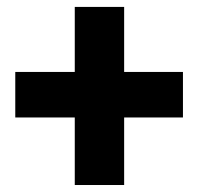

<svg xmlns="http://www.w3.org/2000/svg" viewBox="-20 -609 580 558"><path d="M511.7 -399.9V-267.6H24.4V-399.9ZM340.8 -588.9V-71.3H197.3V-588.9Z"/></svg>

Font: Roboto ExtraBold
Style: Regular
Weight: 800
Designer: Christian Robertson
Foundry: Google
Version: Version 3.009; 2024